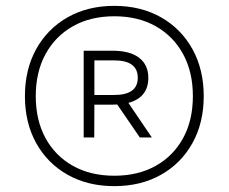

<svg xmlns="http://www.w3.org/2000/svg" viewBox="-20 -769 780 655"><path d="M370 -134Q279.5 -134 210.8 -172.8Q142 -211.5 103.5 -280.8Q65 -350 65 -441Q65 -532 103.5 -601.5Q142 -671 210.8 -710Q279.5 -749 370 -749Q460.5 -749 529.2 -710Q598 -671 636.5 -601.5Q675 -532 675 -441Q675 -350 636.5 -280.8Q598 -211.5 529.2 -172.8Q460.5 -134 370 -134ZM370 -169.5Q451 -169.5 511.2 -203.2Q571.5 -237 604.8 -298Q638 -359 638 -441Q638 -523 604.8 -584.2Q571.5 -645.5 511.2 -679.5Q451 -713.5 370 -713.5Q289 -713.5 228.8 -679.5Q168.5 -645.5 135.2 -584.2Q102 -523 102 -441Q102 -359 135.2 -298Q168.5 -237 228.8 -203.2Q289 -169.5 370 -169.5ZM265.5 -300V-596H363Q423.5 -596 454.8 -571.8Q486 -547.5 486 -503.5Q486 -436.5 418 -418L498 -300H457L380 -412.5Q372 -412 363 -412H302L301.5 -300ZM302 -445H369.5Q450 -445 450 -503.5Q450 -563 369.5 -563H302Z"/></svg>

Font: Encode Sans Condensed Condensed ExtraLight
Style: Regular
Weight: 200
Width: 3
Designer: Multiple Designers
Foundry: Impallari Type
Version: Version 3.000; ttfautohint (v1.8.3) -l 8 -r 50 -G 200 -x 14 